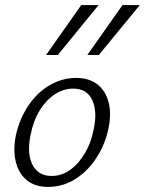

<svg xmlns="http://www.w3.org/2000/svg" viewBox="-20 -726 569 754"><path d="M169 8Q117 8 85 -18.5Q53 -45 42 -90.5Q31 -136 42 -193Q56 -258 90.5 -310Q125 -362 174.5 -391Q224 -420 279 -420Q330 -420 362.5 -394.5Q395 -369 406.5 -324.5Q418 -280 406 -222Q393 -159 359 -106.5Q325 -54 276 -23Q227 8 169 8ZM183 -35Q223 -35 257 -60Q291 -85 315 -127Q339 -169 348 -219Q363 -287 342.5 -332.5Q322 -378 267 -378Q229 -378 195 -355.5Q161 -333 136 -292.5Q111 -252 100 -196Q85 -123 107.5 -79Q130 -35 183 -35ZM161 -510 299 -706H367L207 -510ZM323 -510 461 -706H529L368 -510Z"/></svg>

Font: Ysabeau Office Light
Style: Italic
Weight: 300
Italic angle: -12°
Designer: Christian Thalmann (Catharsis Fonts)
Version: Version 2.001;gftools[0.9.30]; featfreeze: tnum,lnum,ss02